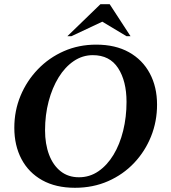

<svg xmlns="http://www.w3.org/2000/svg" viewBox="-20 -882 814 912"><path d="M336 10Q245 10 180.5 -26Q116 -62 82 -126.5Q48 -191 48 -275Q48 -356 77.5 -427Q107 -498 160 -553Q213 -608 283.5 -639Q354 -670 437 -670Q528 -670 592.5 -634Q657 -598 691.5 -533.5Q726 -469 726 -385Q726 -305 697.5 -234Q669 -163 617 -108Q565 -53 493.5 -21.5Q422 10 336 10ZM355 -40Q406 -40 447.5 -68.5Q489 -97 519 -146.5Q549 -196 565 -261Q581 -326 581 -398Q581 -497 541 -558.5Q501 -620 421 -620Q372 -620 330.5 -592Q289 -564 258.5 -514.5Q228 -465 211 -400.5Q194 -336 194 -263Q194 -198 213 -147.5Q232 -97 268 -68.5Q304 -40 355 -40ZM300 -710 457 -862H501L600 -710H581L466 -779L319 -710Z"/></svg>

Font: Spectral
Style: Bold Italic
Weight: 700
Italic angle: -10°
Designer: Jean-Baptiste Levee
Foundry: Production Type
Version: Version 2.001